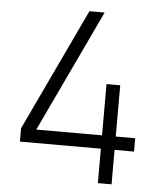

<svg xmlns="http://www.w3.org/2000/svg" viewBox="-52 -766 687 811"><g transform="rotate(5 291.5 -360.0)"><path d="M393.1 0V-146H49.8V-202.6L294.4 -720.2H358.9L114.3 -202.6H393.1V-419.9H451.2V-202.6H533.7V-146H451.2V0Z"/></g></svg>

Font: Manrope Light
Style: Regular
Weight: 300
Designer: Mikhail Sharanda
Foundry: Mikhail Sharanda
Version: Version 4.505;FEAKit 1.0